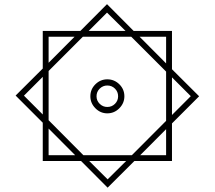

<svg xmlns="http://www.w3.org/2000/svg" viewBox="-20 -742 1019 912"><path d="M365.2 22.9H183.1V-159.2L54.2 -288.1L183.1 -416.5V-595.2H361.8L488.3 -722.2L614.7 -595.2H796.9V-413.1L925.8 -284.7L796.9 -155.8V22.9H618.2L491.2 149.4ZM401.4 -595.2H576.2L488.3 -682.1ZM769 -440.9V-567.4H643.1ZM210.9 -443.8 334 -567.4H210.9ZM210.9 -404.8V-170.9L376 -4.9H606.4L769 -168V-401.9L603.5 -567.4H373.5ZM183.1 -377 93.8 -287.6 183.1 -198.2ZM796.9 -374.5V-195.8L886.2 -285.2ZM409.2 -284.7Q409.2 -317.9 433.1 -341.6Q457 -365.2 489.7 -365.2Q522.9 -365.2 546.9 -341.6Q570.8 -317.9 570.8 -284.7Q570.8 -252 546.9 -227.8Q522.9 -203.6 489.7 -203.6Q457 -203.6 433.1 -227.8Q409.2 -252 409.2 -284.7ZM438.5 -284.7Q438.5 -263.7 453.6 -248.8Q468.8 -233.9 489.7 -233.9Q511.2 -233.9 526.1 -248.8Q541 -263.7 541 -284.7Q541 -306.2 526.1 -321Q511.2 -335.9 489.7 -335.9Q468.8 -335.9 453.6 -321Q438.5 -306.2 438.5 -284.7ZM210.9 -131.3V-4.9H336.9ZM646 -4.9H769V-128.4ZM579.1 22.9H403.8L491.2 109.9Z"/></svg>

Font: Vazirmatn RD UI FD ExtraLight
Style: Regular
Weight: 200
Designer: Saber Rastikerdar
Foundry: Saber Rastikerdar
Version: Version 33.003